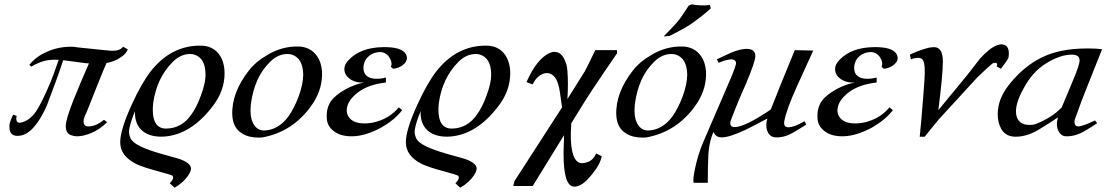

<svg xmlns="http://www.w3.org/2000/svg" viewBox="-20 -631 5163 896"><path d="M554 -413C545 -400 529 -394 504 -394C503 -393 449 -399 341 -410C332 -412 322 -413 312 -413C269 -413 229 -404 194 -387C164 -374 138 -354 117 -329L126 -320C149 -334 173 -344 197 -349C213 -352 232 -353 254 -352C235 -298 223 -265 218 -253C185 -174 159 -123 140 -100C121 -77 101 -64 78 -59C63 -56 56 -63 56 -78C56 -83 57 -87 58 -90L45 -95C43 -98 39 -93 34 -80C29 -67 26 -59 25 -54C24 -49 24 -44 24 -39C24 -6 41 7 74 2C117 -4 159 -50 198 -137C229 -218 255 -289 275 -350L381 -336C384 -336 389 -336 395 -335C370 -279 346 -221 322 -162C299 -103 287 -64 287 -43C287 -20 295 -6 312 0C321 3 330 5 341 5C360 5 380 0 403 -9C431 -20 457 -38 480 -61L465 -72C441 -52 418 -42 395 -41C378 -40 370 -48 370 -64C370 -75 374 -88 382 -102L437 -240C455 -285 468 -317 477 -337C495 -340 512 -346 528 -354C555 -369 571 -384 576 -401Z M973 -136C1010 -184 1028 -235 1028 -289C1028 -364 988 -418 917 -418C825 -419 747 -379 684 -299C655 -262 625 -209 594 -141C559 -64 541 -6 541 33C541 76 566 109 615 134C638 145 672 156 717 168C758 179 780 186 785 189C787 191 788 194 788 198C788 205 783 214 772 224L795 245C824 228 845 208 859 187C865 178 869 169 871 160C874 142 858 126 821 112C820 111 790 103 733 87C648 63 601 39 590 16C585 5 582 -5 582 -16C582 -26 586 -45 595 -73C599 -85 604 -98 610 -112C606 -29 663 13 750 6C833 -1 907 -49 973 -136ZM939 -288C940 -258 932 -223 917 -184C904 -148 889 -118 871 -94C842 -53 804 -32 757 -31C714 -30 693 -60 693 -119C693 -129 694 -140 695 -151C706 -228 736 -292 786 -342C811 -367 838 -379 868 -379C874 -379 879 -378 884 -377C920 -367 938 -337 939 -288Z M1428 -131C1465 -180 1483 -232 1483 -285C1483 -360 1441 -413 1372 -414C1321 -415 1273 -402 1227 -374C1192 -354 1164 -331 1143 -304C1088 -234 1061 -164 1064 -94C1066 -54 1081 -25 1110 -8C1131 5 1156 11 1185 11C1193 11 1200 11 1206 10C1297 -7 1371 -54 1428 -131ZM1395 -283C1395 -254 1388 -220 1373 -179C1360 -144 1344 -114 1327 -89C1296 -46 1257 -23 1212 -22C1175 -22 1149 -57 1149 -114C1149 -125 1150 -136 1151 -147C1162 -229 1191 -294 1240 -342C1265 -367 1292 -379 1321 -379C1328 -379 1334 -378 1339 -377C1375 -367 1394 -336 1395 -283Z M1815 -310C1847 -313 1879 -335 1879 -360C1879 -367 1877 -373 1874 -379C1860 -402 1824 -412 1767 -411C1699 -410 1646 -391 1609 -353C1594 -338 1587 -324 1587 -309C1587 -288 1598 -271 1620 -258C1638 -248 1658 -244 1681 -246C1652 -241 1623 -231 1592 -214C1562 -197 1540 -180 1526 -161C1510 -139 1503 -112 1505 -79C1506 -57 1515 -38 1534 -22C1556 -3 1587 6 1626 5C1667 4 1711 -10 1758 -35C1800 -59 1833 -86 1857 -117L1841 -130C1815 -99 1782 -77 1743 -65C1722 -58 1701 -55 1681 -55C1644 -55 1619 -66 1606 -87C1601 -96 1598 -106 1598 -115C1598 -144 1615 -172 1648 -198C1681 -224 1726 -240 1781 -246V-269C1761 -264 1742 -262 1725 -264C1692 -268 1676 -285 1676 -315C1676 -328 1680 -341 1687 -353C1700 -372 1719 -384 1742 -387C1764 -391 1782 -384 1796 -365C1807 -348 1810 -332 1804 -319L1815 -310Z M2306 -136C2343 -184 2361 -235 2361 -289C2361 -364 2321 -418 2250 -418C2158 -419 2080 -379 2017 -299C1988 -262 1958 -209 1927 -141C1892 -64 1874 -6 1874 33C1874 76 1899 109 1948 134C1971 145 2005 156 2050 168C2091 179 2113 186 2118 189C2120 191 2121 194 2121 198C2121 205 2116 214 2105 224L2128 245C2157 228 2178 208 2192 187C2198 178 2202 169 2204 160C2207 142 2191 126 2154 112C2153 111 2123 103 2066 87C1981 63 1934 39 1923 16C1918 5 1915 -5 1915 -16C1915 -26 1919 -45 1928 -73C1932 -85 1937 -98 1943 -112C1939 -29 1996 13 2083 6C2166 -1 2240 -49 2306 -136ZM2272 -288C2273 -258 2265 -223 2250 -184C2237 -148 2222 -118 2204 -94C2175 -53 2137 -32 2090 -31C2047 -30 2026 -60 2026 -119C2026 -129 2027 -140 2028 -151C2039 -228 2069 -292 2119 -342C2144 -367 2171 -379 2201 -379C2207 -379 2212 -378 2217 -377C2253 -367 2271 -337 2272 -288Z M2859 -397H2758C2731 -340 2714 -307 2709 -298L2628 -169C2631 -218 2631 -261 2628 -298C2627 -321 2621 -341 2612 -358C2601 -379 2586 -389 2567 -389C2560 -389 2552 -387 2543 -383C2504 -364 2468 -319 2437 -248L2466 -237C2477 -264 2504 -290 2532 -290C2537 -290 2543 -289 2548 -287C2571 -278 2585 -251 2592 -206L2603 -130L2381 214L2375 237H2466L2612 0C2612 11 2612 26 2611 45C2610 66 2610 81 2610 90C2610 190 2627 240 2660 240C2685 240 2711 222 2740 186C2767 154 2783 125 2788 98L2762 85C2751 112 2731 127 2702 130C2667 135 2647 98 2644 19C2643 0 2644 -25 2646 -56C2699 -142 2731 -193 2742 -209C2779 -265 2819 -323 2860 -383Z M3220 -131C3257 -180 3275 -232 3275 -285C3275 -360 3233 -413 3164 -414C3113 -415 3065 -402 3019 -374C2984 -354 2956 -331 2935 -304C2880 -234 2853 -164 2856 -94C2858 -54 2873 -25 2902 -8C2923 5 2948 11 2977 11C2985 11 2992 11 2998 10C3089 -7 3163 -54 3220 -131ZM3187 -283C3187 -254 3180 -220 3165 -179C3152 -144 3136 -114 3119 -89C3088 -46 3049 -23 3004 -22C2967 -22 2941 -57 2941 -114C2941 -125 2942 -136 2943 -147C2954 -229 2983 -294 3032 -342C3057 -367 3084 -379 3113 -379C3120 -379 3126 -378 3131 -377C3167 -367 3186 -336 3187 -283ZM3293 -608C3281 -606 3266 -605 3248 -606C3229 -607 3216 -609 3209 -611L3194 -605C3175 -575 3161 -555 3154 -545C3137 -523 3111 -495 3077 -461C3095 -462 3104 -463 3104 -463C3160 -491 3197 -512 3216 -527C3251 -552 3278 -574 3297 -592Z M3689 -397C3638 -274 3601 -182 3577 -120C3496 -65 3440 -38 3409 -38C3392 -38 3385 -47 3389 -65C3414 -132 3438 -189 3459 -235C3490 -308 3505 -353 3505 -369C3505 -392 3491 -403 3464 -403C3447 -403 3426 -398 3401 -389C3385 -382 3360 -371 3325 -354L3334 -338C3359 -349 3379 -354 3392 -354C3405 -354 3413 -349 3415 -339C3416 -331 3406 -301 3383 -249L3261 34C3246 70 3233 110 3224 153C3216 190 3214 213 3217 222H3283C3283 167 3284 129 3285 109C3286 59 3295 17 3310 -16C3315 0 3327 9 3345 10C3370 11 3408 -1 3459 -25C3504 -48 3538 -65 3561 -78C3558 -67 3556 -57 3556 -46C3556 -15 3573 9 3598 10C3629 12 3661 2 3696 -21C3709 -28 3724 -38 3743 -50L3734 -65C3713 -53 3698 -46 3689 -43C3677 -39 3667 -37 3660 -37C3644 -37 3637 -46 3640 -65C3646 -100 3666 -155 3700 -230L3775 -395Z M4105 -310C4137 -313 4169 -335 4169 -360C4169 -367 4167 -373 4164 -379C4150 -402 4114 -412 4057 -411C3989 -410 3936 -391 3899 -353C3884 -338 3877 -324 3877 -309C3877 -288 3888 -271 3910 -258C3928 -248 3948 -244 3971 -246C3942 -241 3913 -231 3882 -214C3852 -197 3830 -180 3816 -161C3800 -139 3793 -112 3795 -79C3796 -57 3805 -38 3824 -22C3846 -3 3877 6 3916 5C3957 4 4001 -10 4048 -35C4090 -59 4123 -86 4147 -117L4131 -130C4105 -99 4072 -77 4033 -65C4012 -58 3991 -55 3971 -55C3934 -55 3909 -66 3896 -87C3891 -96 3888 -106 3888 -115C3888 -144 3905 -172 3938 -198C3971 -224 4016 -240 4071 -246V-269C4051 -264 4032 -262 4015 -264C3982 -268 3966 -285 3966 -315C3966 -328 3970 -341 3977 -353C3990 -372 4009 -384 4032 -387C4054 -391 4072 -384 4086 -365C4097 -348 4100 -332 4094 -319L4105 -310Z M4686 -361C4687 -366 4688 -373 4688 -381C4688 -410 4676 -424 4652 -424C4645 -424 4638 -422 4631 -419C4609 -411 4583 -390 4553 -357L4494 -281L4359 -117C4373 -228 4380 -303 4380 -344C4380 -389 4366 -411 4339 -411C4332 -411 4323 -410 4313 -408C4286 -401 4257 -391 4226 -376L4231 -355C4245 -359 4256 -361 4264 -361C4275 -361 4282 -358 4286 -352C4295 -339 4298 -307 4294 -256C4292 -223 4287 -163 4280 -77L4272 7H4295L4361 -74L4540 -269C4569 -297 4591 -317 4606 -330C4611 -335 4617 -338 4624 -338C4633 -338 4636 -332 4631 -321L4651 -310C4670 -335 4682 -352 4686 -361Z M4933 -128C4904 -98 4865 -73 4818 -54C4808 -50 4797 -48 4785 -48C4748 -48 4727 -65 4722 -98C4718 -129 4729 -168 4756 -217C4784 -270 4820 -310 4863 -336C4907 -363 4946 -376 4981 -376C5006 -376 5018 -367 5018 -350C5018 -335 5008 -304 4987 -255L4934 -128ZM5123 -401C5102 -404 5080 -405 5057 -405C5009 -405 4965 -401 4926 -392C4834 -372 4754 -319 4686 -232C4653 -189 4636 -145 4636 -98C4636 -73 4641 -51 4652 -30C4666 -5 4689 7 4720 7C4758 7 4797 -6 4837 -32C4868 -51 4895 -68 4917 -83V-82C4914 -72 4912 -62 4912 -53C4912 -21 4930 5 4954 5C4985 6 5016 -3 5049 -24C5062 -31 5079 -42 5100 -56L5090 -69C5065 -57 5046 -49 5034 -46C5026 -43 5019 -41 5014 -41C4998 -41 4992 -51 4995 -71C5018 -136 5039 -192 5058 -238Z"/></svg>

Font: GFS Pyrsos
Style: Regular
Weight: 400
Designer: George Matthiopoulos
Foundry: George Matthiopoulos
Version: Version 1.0